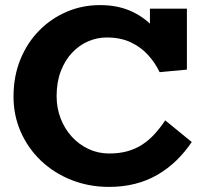

<svg xmlns="http://www.w3.org/2000/svg" viewBox="-20 -720 802 753"><path d="M408 13Q329 13 260.5 -14Q192 -41 141 -89.5Q90 -138 61.5 -202.5Q33 -267 33 -341Q33 -421 60 -487Q87 -553 134 -600.5Q181 -648 242 -674Q303 -700 372 -700Q437 -700 487.5 -679Q538 -658 576 -619.5Q614 -581 640 -527L568 -548V-686H713V-447L606 -437Q589 -473 561 -504Q533 -535 493 -554Q453 -573 398 -573Q361 -573 326 -558Q291 -543 263 -513.5Q235 -484 218.5 -441Q202 -398 202 -343Q202 -296 218 -255Q234 -214 262 -183.5Q290 -153 327.5 -135.5Q365 -118 408 -118Q448 -118 480 -127Q512 -136 538 -153Q564 -170 586 -194Q608 -218 628 -248L732 -163Q705 -123 671.5 -90.5Q638 -58 597.5 -34.5Q557 -11 509.5 1Q462 13 408 13Z"/></svg>

Font: BioRhyme ExtraBold ExtraBold
Style: Regular
Weight: 800
Version: Version 1.600;gftools[0.9.33]